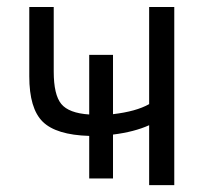

<svg xmlns="http://www.w3.org/2000/svg" viewBox="-20 -540 602 560"><path d="M309.6 -207Q377 -214.8 415 -236.3V-519.5H488.3V0H415V-174.8Q372.1 -155.3 309.6 -147.5V-19.5H240.2V-143.6Q143.6 -146.5 104.5 -185.1Q65.4 -223.6 65.4 -317.4V-519.5H136.7V-331.1Q136.7 -263.7 158.7 -236.8Q180.7 -210 240.2 -206.1V-379.9H309.6Z"/></svg>

Font: Gen Shin Gothic Normal
Style: Regular
Weight: 300
Designer: [Source Han Sans]
Ryoko NISHIZUKA  (kana & ideographs); Paul D. Hunt (Latin, Greek & Cyrillic); Wenlong ZHANG  (bopomofo
Version: Version 1.002.20150607